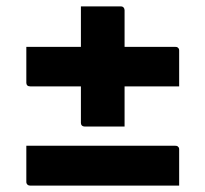

<svg xmlns="http://www.w3.org/2000/svg" viewBox="-20 -617 640 598"><path d="M232 -597Q269 -597 297.5 -597Q326 -597 357 -597Q362 -597 365 -593.5Q368 -590 368 -585Q368 -540 368 -494.5Q368 -449 368 -404Q368 -359 368 -313.5Q368 -268 368 -223Q335 -223 306 -223Q277 -223 243 -223Q238 -223 235 -226Q232 -229 232 -234Q232 -278 232 -322.5Q232 -367 232 -411Q232 -455 232 -497Q232 -524 232 -549.5Q232 -575 232 -597ZM62 -471H526Q531 -471 533 -469.5Q535 -468 536.5 -466Q538 -464 538 -460Q538 -430 538 -404.5Q538 -379 538 -348H74Q68 -348 65 -351Q62 -354 62 -359Q62 -390 62 -415.5Q62 -441 62 -471ZM62 -163H526Q531 -163 533 -161.5Q535 -160 536.5 -158Q538 -156 538 -152Q538 -121 538 -96Q538 -71 538 -39H74Q70 -39 67.5 -40.5Q65 -42 63.5 -44.5Q62 -47 62 -50Q62 -82 62 -107Q62 -132 62 -163Z"/></svg>

Font: Recursive
Style: Bold
Weight: 700
Version: Version 1.085